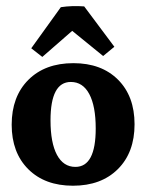

<svg xmlns="http://www.w3.org/2000/svg" viewBox="-20 -589 471 618"><path d="M251 -568.4 348.1 -438.5 312 -408.7 212.4 -489.7 116.2 -405.8 80.6 -433.6 175.8 -565.9Q211.4 -571.3 251 -568.4ZM214.8 8.8Q124.5 8.8 71 -44.4Q17.6 -97.7 17.6 -187.5Q17.6 -278.3 71.3 -332Q125 -385.7 216.3 -385.7Q306.6 -385.7 359.9 -332.5Q413.1 -279.3 413.1 -189Q413.1 -98.1 359.4 -44.7Q305.7 8.8 214.8 8.8ZM222.7 -51.8Q288.1 -51.8 288.1 -175.3Q288.1 -247.6 267.3 -286.4Q246.6 -325.2 208 -325.2Q142.6 -325.2 142.6 -201.7Q142.6 -129.4 163.3 -90.6Q184.1 -51.8 222.7 -51.8Z"/></svg>

Font: Markazi Text
Style: Bold
Weight: 700
Designer: Borna Izadpanah (Arabic designer), Fiona Ross (Arabic design director) and Florian Runge (Latin designer)
Foundry: Borna Izadpanah and Florian Runge
Version: Version 1.001; ttfautohint (v1.8.3)